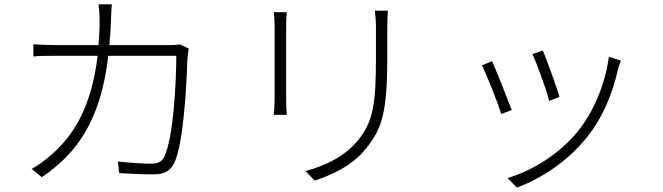

<svg xmlns="http://www.w3.org/2000/svg" viewBox="-20 -797 3040 881"><path d="M807 -593C794 -592 778 -590 750 -590H482C485 -625 488 -662 489 -701C490 -725 491 -755 493 -777H432C436 -754 437 -722 437 -700C437 -661 435 -625 432 -590H238C199 -590 164 -592 133 -594V-538C165 -541 196 -541 239 -541H428C399 -299 312 -168 210 -82C186 -61 151 -35 125 -22L172 16C330 -92 441 -238 477 -541H789C789 -435 777 -162 733 -77C722 -53 701 -46 674 -46C630 -46 577 -50 521 -56L527 -3C581 1 638 3 684 3C732 3 759 -10 779 -48C825 -141 837 -438 840 -527C841 -541 843 -556 846 -574Z M1236 -741C1239 -724 1240 -689 1240 -672V-340C1240 -312 1238 -284 1236 -270H1296C1294 -285 1293 -314 1293 -340V-672C1293 -691 1294 -724 1296 -741ZM1700 -748C1703 -726 1705 -699 1705 -670V-530C1705 -322 1693 -237 1620 -150C1558 -76 1469 -36 1382 -12L1424 32C1497 7 1595 -34 1659 -115C1730 -203 1757 -274 1757 -529V-670C1757 -699 1758 -726 1760 -748Z M2471 -565 2423 -549C2442 -509 2490 -378 2500 -334L2547 -352C2536 -394 2487 -526 2471 -565ZM2774 -536C2756 -407 2703 -283 2631 -194C2548 -92 2428 -16 2309 20L2352 64C2460 23 2581 -52 2673 -167C2747 -259 2791 -368 2817 -484C2820 -493 2824 -506 2829 -519ZM2238 -516 2191 -497C2208 -467 2264 -326 2280 -274L2328 -292C2309 -343 2255 -479 2238 -516Z"/></svg>

Font: Noto Sans CJK JP Light
Style: Regular
Weight: 300
Designer: Ryoko NISHIZUKA (kana & ideographs); Paul D. Hunt (Latin, Greek & Cyrillic); Wenlong ZHANG (bopomofo); Sandoll Communica
Foundry: Adobe Systems Incorporated
Version: Version 1.004;PS 1.004;hotconv 1.0.82;makeotf.lib2.5.63406